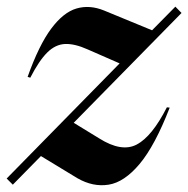

<svg xmlns="http://www.w3.org/2000/svg" viewBox="-51 -545 566 577"><path d="M-31 -8.5 308.5 -354.5 212.5 -396.5Q173.5 -414 144.5 -412.8Q115.5 -411.5 91 -387.2Q66.5 -363 40 -311.5L32 -314Q66 -409.5 102.8 -458.8Q139.5 -508 179 -519.5Q218.5 -531 261.5 -513.5L406 -454L476 -525L494.5 -506L170.5 -176L246.5 -129.5Q314.5 -86.5 360.2 -110.8Q406 -135 450.5 -222.5L459 -221.5Q414.5 -107 368.5 -52.2Q322.5 2.5 275.5 10Q228.5 17.5 181.5 -9.5L72 -76L-12.5 10Z"/></svg>

Font: Newsreader 72pt
Style: Bold Italic
Weight: 700
Italic angle: -17°
Designer: Hugues Gentile
Foundry: Production Type
Version: Version 1.003; ttfautohint (v1.8.3)